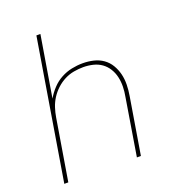

<svg xmlns="http://www.w3.org/2000/svg" viewBox="-133 -841 866 947"><g transform="rotate(-20 300.0 -367.5)"><path d="M43 0 164 -735H185L132 -415Q147 -441 168.5 -464Q190 -487 217 -501.5Q244 -516 273 -522Q302 -528 331 -528Q360 -528 387.5 -521.5Q415 -515 437 -499.5Q459 -484 473 -460.5Q487 -437 493.5 -410.5Q500 -384 499.5 -355Q499 -326 494 -297L445 0H424L473 -300Q478 -326 478.5 -352Q479 -378 473.5 -402.5Q468 -427 455 -448Q442 -469 422.5 -483Q403 -497 378 -503Q353 -509 327 -509Q303 -509 277.5 -504.5Q252 -500 228.5 -488Q205 -476 185 -457.5Q165 -439 151 -417Q137 -395 129 -370.5Q121 -346 117 -321L64 0Z"/></g></svg>

Font: Iosevka Thin Extended Oblique
Style: Regular
Weight: 100
Width: 7
Italic angle: -9°
Monospace: yes
Designer: Belleve Invis
Foundry: Belleve Invis
Version: Version 32.5.0; ttfautohint (v1.8.4)